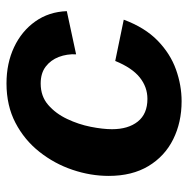

<svg xmlns="http://www.w3.org/2000/svg" viewBox="-14 -566 593 606"><g transform="rotate(-90 283.0 -263.5)"><path d="M266.1 12.7Q199.2 12.7 145.8 -13.9Q92.3 -40.5 61.3 -92Q30.3 -143.6 30.3 -217.3Q30.3 -274.9 49.6 -331.8Q68.8 -388.7 106.2 -436Q143.6 -483.4 197.8 -511.7Q252 -540 322.3 -540Q385.7 -540 436.5 -516.1Q487.3 -492.2 517.8 -449.2Q548.3 -406.2 550.3 -349.6L414.1 -320.3Q415.5 -349.1 405.8 -374.8Q396 -400.4 375.2 -416.3Q354.5 -432.1 321.8 -432.1Q281.7 -432.1 254.4 -408.4Q227.1 -384.8 210 -348.6Q192.9 -312.5 185.3 -274.2Q177.7 -235.8 177.7 -207Q177.7 -155.8 201.9 -125.5Q226.1 -95.2 273.4 -95.2Q311 -95.2 341.3 -119.6Q371.6 -144 393.1 -196.8L523.4 -169.9Q498.5 -103 457.3 -63Q416 -22.9 366.2 -5.1Q316.4 12.7 266.1 12.7Z"/></g></svg>

Font: Schibsted Grotesk
Style: Bold Italic
Weight: 700
Italic angle: -12°
Designer: Bakken & Baeck AS, Henrik Kongsvoll
Foundry: Schibsted ASA
Version: Version 1.100;gftools[0.9.25]